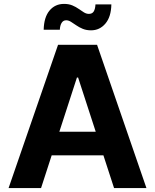

<svg xmlns="http://www.w3.org/2000/svg" viewBox="-20 -955 787 975"><path d="M188.5 0H23.6L274.8 -727.5H472.9L723.6 0H559.2L376.6 -561.3H370.7ZM178.7 -285.9H567.8V-166.2H178.7ZM442.4 -801Q418.7 -801 400.2 -808.6Q381.8 -816.2 367.2 -826.5Q352.6 -836.7 340.3 -844.3Q327.9 -852 316.2 -852Q300.9 -852 292.8 -838.7Q284.8 -825.5 283.8 -803.9H201.8Q203.2 -867.4 231.4 -901.3Q259.7 -935.2 305.3 -935.2Q329.1 -935.2 347.3 -927.6Q365.4 -920 379.7 -909.8Q394 -899.6 406.4 -892Q418.8 -884.5 431.2 -884.5Q448.4 -884.5 456 -896.8Q463.6 -909.2 464.8 -932.6H545.5Q544.3 -869.5 515.3 -835.3Q486.3 -801 442.4 -801Z"/></svg>

Font: Inter
Style: Regular
Weight: 400
Designer: Rasmus Andersson
Foundry: rsms
Version: Version 4.000;git-8c9346024